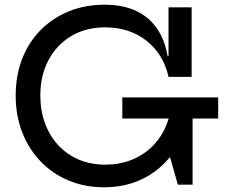

<svg xmlns="http://www.w3.org/2000/svg" viewBox="-20 -783 954 814"><path d="M421 11Q339.5 11 270.8 -17.8Q202 -46.5 151.8 -99Q101.5 -151.5 74 -222.5Q46.5 -293.5 46.5 -378Q46.5 -463 74 -533.5Q101.5 -604 152 -655.2Q202.5 -706.5 271.5 -734.8Q340.5 -763 423.5 -763Q500.5 -763 556 -737.2Q611.5 -711.5 645.2 -662.8Q679 -614 690.5 -545H720.5L694.5 -457Q673 -553.5 601 -610.2Q529 -667 426 -667Q344.5 -667 282.8 -630.5Q221 -594 186 -528.8Q151 -463.5 151 -378Q151 -313.5 171 -259.8Q191 -206 227.5 -166.8Q264 -127.5 314.5 -106.2Q365 -85 426 -85Q496.5 -85 553 -111.8Q609.5 -138.5 647.5 -187Q685.5 -235.5 700.5 -301L775.5 -279.5Q757 -192 708 -126.8Q659 -61.5 585.8 -25.2Q512.5 11 421 11ZM734 0 698.5 -125V-367H796.5V0ZM498.5 -280.5V-370H905V-280.5ZM694.5 -457V-752H792.5V-457Z"/></svg>

Font: Hepta Slab ExtraLight Medium
Style: Regular
Weight: 500
Version: Version 1.100